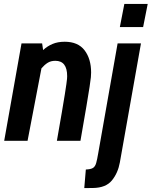

<svg xmlns="http://www.w3.org/2000/svg" viewBox="-20 -720 776 982"><path d="M1.5 0 90 -498H195.5L200.5 -464Q222 -484 248.8 -495.2Q275.5 -506.5 311 -506.5Q379 -506.5 412.5 -462.8Q446 -419 446 -349Q446 -339.5 444.8 -324.8Q443.5 -310 438.2 -276Q433 -242 422 -176.5Q411 -111 391.5 0H271Q286.5 -87.5 296.2 -145Q306 -202.5 311.5 -237Q317 -271.5 319.5 -289.8Q322 -308 322.8 -316.5Q323.5 -325 323.5 -330.5Q323.5 -409 263 -409Q240 -409 223.8 -398.8Q207.5 -388.5 192 -370.5L121 0ZM593 -581.5 616 -700H735.5L712 -581.5ZM411 242 419 147Q444.5 146 455.8 138.8Q467 131.5 472 113.5Q477 95.5 482.5 63L581.5 -498H701L593 111Q583 165.5 552.2 203Q521.5 240.5 456 241.5Z"/></svg>

Font: Cabin Condensed
Style: Bold Italic
Weight: 700
Width: 3
Italic angle: -10°
Designer: Pablo Impallari
Foundry: Pablo Impallari. http://www.impallari.com Igino Marini. http://www.ikern.com
Version: Version 3.001; ttfautohint (v1.8.3)